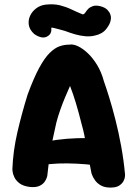

<svg xmlns="http://www.w3.org/2000/svg" viewBox="-20 -845 622 869"><path d="M114 1Q84 -3 68 -15.5Q52 -28 45 -43Q38 -58 37 -68.5Q36 -79 36 -79Q39 -161 58.5 -245.5Q78 -330 105 -417Q133 -493 157.5 -538Q182 -583 205 -605.5Q228 -628 249.5 -635.5Q271 -643 294 -643Q311 -646 332.5 -636Q354 -626 377 -604.5Q400 -583 419.5 -551Q439 -519 450 -478Q460 -450 474 -405Q488 -360 502.5 -303Q517 -246 528.5 -183Q540 -120 546 -55Q546 -55 545.5 -46Q545 -37 539 -25.5Q533 -14 519.5 -5Q506 4 480 4Q454 4 437 -5.5Q420 -15 410.5 -28.5Q401 -42 397.5 -51.5Q394 -61 394 -61Q380 -132 370.5 -187.5Q361 -243 350 -281Q336 -337 323.5 -378.5Q311 -420 297 -456Q287 -434 275 -405.5Q263 -377 252.5 -347Q242 -317 235 -290Q226 -248 219.5 -219Q213 -190 209 -165.5Q205 -141 201.5 -114Q198 -87 194 -49Q194 -49 191.5 -40.5Q189 -32 181 -21Q173 -10 157 -3Q141 4 114 1ZM133 -89 146 -195Q193 -206 237.5 -212Q282 -218 329.5 -219.5Q377 -221 430 -216L444 -92Q409 -98 368 -101.5Q327 -105 284.5 -105.5Q242 -106 203 -102Q164 -98 133 -89ZM192 -679Q179 -673 165.5 -676.5Q152 -680 143.5 -685.5Q135 -691 135 -691Q114 -710 110.5 -731.5Q107 -753 116 -773Q125 -793 143.5 -807Q162 -821 186 -824Q224 -828 251.5 -821Q279 -814 303 -802.5Q327 -791 354 -780Q360 -780 364.5 -786Q369 -792 374 -799Q374 -799 380 -805.5Q386 -812 399.5 -817Q413 -822 434 -817Q456 -811 466 -800.5Q476 -790 479.5 -779.5Q483 -769 482 -761.5Q481 -754 481 -754Q479 -737 461 -714Q443 -691 409 -684Q389 -679 366 -681Q343 -683 320.5 -689.5Q298 -696 274 -705Q261 -709 247 -712.5Q233 -716 223.5 -718.5Q214 -721 212 -719Q212 -719 212.5 -711.5Q213 -704 209 -695Q205 -686 192 -679Z"/></svg>

Font: Sour Gummy Black
Style: Bold
Weight: 700
Version: Version 1.000